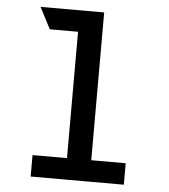

<svg xmlns="http://www.w3.org/2000/svg" viewBox="-52 -769 720 816"><g transform="rotate(5 308.0 -361.0)"><path d="M256 0V-713.5L359.5 -722V0ZM109 0V-91.5H506.5V0ZM135.5 -630.5 88 -722H359.5L350.5 -630.5Z"/></g></svg>

Font: Overpass Mono SemiBold
Style: Regular
Weight: 600
Monospace: yes
Designer: Delve Withrington, Dave Bailey
Foundry: Delve Fonts LLC
Version: Version 4.000